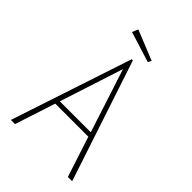

<svg xmlns="http://www.w3.org/2000/svg" viewBox="-224 -855 948 948"><g transform="rotate(45 250.0 -380.5)"><path d="M434 0 365 -212H134L65 0H36L246 -634H254L464 0ZM250 -569 142 -236H358ZM312 -680 152 -730 165 -761 321 -698Z"/></g></svg>

Font: Inconsolata ExtraLight
Style: Regular
Weight: 200
Monospace: yes
Designer: Raph Levien, Cyreal, Brenton Simpson
Foundry: Raph Levien, Cyreal, Google
Version: Version 3.001; ttfautohint (v1.8.2.53-6de2)